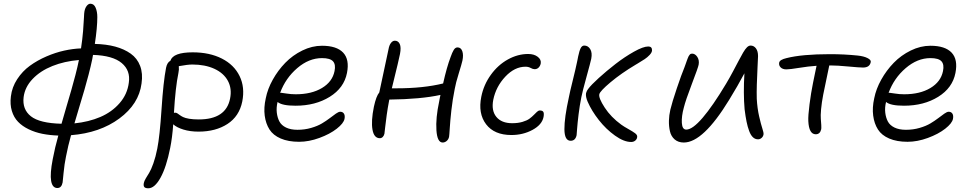

<svg xmlns="http://www.w3.org/2000/svg" viewBox="-20 -743 5179 1024"><path d="M286.1 259.8Q259.3 259.8 252.7 221.9Q246.1 184.1 261.2 106Q273.4 42 291 -20Q245.6 -21.5 206.3 -29.3Q167 -37.1 133.1 -53.5Q99.1 -69.8 76.4 -93.3Q53.7 -116.7 43.2 -151.4Q32.7 -186 38.1 -229Q43.9 -278.3 71.8 -320.8Q99.6 -363.3 139.2 -392.1Q178.7 -420.9 227.3 -441.9Q275.9 -462.9 322.5 -473.1Q369.1 -483.4 412.1 -484.9Q419.4 -532.7 423.1 -577.4Q426.8 -622.1 427.7 -648.2Q428.7 -674.3 430.2 -681.2Q433.6 -700.2 442.6 -711.7Q451.7 -723.1 461.9 -723.1Q481 -723.1 490 -701.9Q499 -680.7 499 -651.9Q499 -595.7 485.8 -508.8Q546.9 -507.3 594.7 -494.4Q642.6 -481.4 677.2 -456.8Q711.9 -432.1 727.3 -391.6Q742.7 -351.1 734.9 -297.9Q720.7 -188 616.7 -111.1Q512.7 -34.2 358.9 -22Q343.3 33.2 332 91.8Q323.7 130.9 319.1 179Q314.5 227.1 314 230Q308.1 259.8 286.1 259.8ZM472.2 -428.2Q464.8 -392.1 452.4 -344.5Q439.9 -296.9 430.4 -264.4Q420.9 -231.9 402.3 -170.2Q383.8 -108.4 377 -85Q453.6 -92.8 515.1 -119.1Q576.7 -145.5 617.9 -192.9Q659.2 -240.2 667 -301.8Q676.8 -366.7 629.2 -406.7Q581.5 -446.8 476.1 -450.2Q475.6 -446.8 474.1 -439.2Q472.7 -431.6 472.2 -428.2ZM106 -225.1Q98.1 -159.7 144.8 -122.8Q191.4 -85.9 308.1 -83Q316.9 -113.8 333.5 -170.9Q350.1 -228 360.4 -262.9Q370.6 -297.9 382.3 -343Q394 -388.2 400.9 -422.9Q323.7 -416.5 259.5 -390.9Q195.3 -365.2 154.1 -322Q112.8 -278.8 106 -225.1Z M771 261.2Q755.9 261.2 750 254.9Q744.1 248.5 747.1 232.9Q749 222.7 757.6 208.3Q766.1 193.8 775.9 178.2Q785.6 162.6 797.9 128.4Q810.1 94.2 818.8 49.8Q832 -16.1 841.6 -161.6Q851.1 -307.1 865.7 -381.8Q871.6 -410.2 888.7 -418.9Q902.8 -463.9 1007.8 -463.9Q1097.7 -463.9 1163.1 -430.7Q1228.5 -397.5 1257.8 -337.4Q1287.1 -277.3 1272 -201.2Q1255.9 -122.6 1193.1 -81.8Q1130.4 -41 1039.1 -41Q994.1 -41 958.3 -52Q922.4 -63 903.8 -80.1Q898.9 -9.3 887.7 45.9Q867.2 148.9 835.9 205.1Q804.7 261.2 771 261.2ZM914.1 -142.1Q920.4 -142.1 926 -138.4Q931.6 -134.8 938.7 -129.4Q945.8 -124 956.5 -118.7Q967.3 -113.3 988.8 -109.6Q1010.3 -106 1040 -106Q1185.1 -106 1207 -216.8Q1217.8 -270 1195.6 -311.5Q1173.3 -353 1123.5 -376Q1073.7 -398.9 1005.9 -398.9Q981 -398.9 933.6 -390.1Q935.5 -371.1 931.6 -354Q915.5 -276.4 907.7 -141.1Z M1575.2 13.2Q1517.6 13.2 1477.3 -4.2Q1437 -21.5 1417.2 -52.5Q1397.5 -83.5 1391.8 -126.2Q1386.2 -168.9 1397.5 -219.2Q1407.2 -268.6 1434.8 -318.1Q1462.4 -367.7 1501.5 -408Q1540.5 -448.2 1592.3 -473.6Q1644 -499 1697.3 -499Q1775.4 -499 1810.1 -462.4Q1844.7 -425.8 1830.6 -354Q1814.9 -273.9 1738.5 -226.6Q1662.1 -179.2 1556.2 -179.2Q1483.9 -179.2 1460.4 -199.2Q1453.1 -168.9 1456.3 -142.1Q1459.5 -115.2 1470.2 -95Q1481 -74.7 1505.6 -62.7Q1530.3 -50.8 1566.4 -50.8Q1605 -50.8 1639.4 -60.8Q1673.8 -70.8 1697 -84.7Q1720.2 -98.6 1738.8 -112.8Q1757.3 -127 1771.5 -137Q1785.6 -147 1794.4 -147Q1808.1 -147 1814.5 -136.7Q1820.8 -126.5 1817.4 -108.9Q1812.5 -85 1775.9 -56.4Q1739.3 -27.8 1683.3 -7.3Q1627.4 13.2 1575.2 13.2ZM1480.5 -248Q1484.4 -248 1508.1 -244.1Q1531.7 -240.2 1557.1 -240.2Q1641.6 -240.2 1697.3 -273.7Q1752.9 -307.1 1764.2 -363.8Q1771.5 -398.9 1756.1 -416Q1740.7 -433.1 1697.3 -433.1Q1627.4 -433.1 1565.2 -379.6Q1502.9 -326.2 1474.1 -248Z M2005.9 -5.9Q1974.6 -5.9 1966.6 -51.5Q1958.5 -97.2 1974.1 -173.8Q1986.3 -230.5 2002.9 -250Q2036.6 -404.3 2052.2 -481Q2055.7 -501.5 2064.9 -513.7Q2074.2 -525.9 2085.9 -525.9Q2104 -525.9 2112.1 -508.1Q2120.1 -490.2 2113.3 -455.1Q2109.9 -435.1 2069.8 -272H2095.2Q2238.3 -272 2343.3 -297.9Q2362.8 -385.3 2383.3 -439Q2391.6 -462.9 2399.9 -476.6Q2408.2 -490.2 2419.9 -490.2Q2438.5 -490.2 2445.6 -470Q2452.6 -449.7 2446.3 -419.9Q2442.4 -401.9 2426.5 -350.8Q2410.6 -299.8 2405.3 -269Q2393.6 -211.4 2387.2 -154.1Q2380.9 -96.7 2378.7 -58.8Q2376.5 -21 2375 -13.2Q2372.1 0.5 2362.3 8.8Q2352.5 17.1 2340.8 17.1Q2312 17.1 2307.6 -48.1Q2303.2 -113.3 2322.3 -202.1Q2323.2 -209 2325.7 -220.5Q2328.1 -231.9 2329.1 -236.8Q2225.1 -213.9 2056.2 -211.9Q2056.2 -210.9 2055.7 -209Q2055.2 -207 2055.2 -206.1Q2047.9 -168.5 2042.5 -129.9Q2037.1 -91.3 2034.2 -64Q2031.2 -36.6 2030.3 -29.8Q2027.8 -19 2021.2 -12.5Q2014.6 -5.9 2005.9 -5.9Z M2707.5 -22.9Q2616.2 -22.9 2572.5 -80.3Q2528.8 -137.7 2546.9 -227.1Q2559.6 -291 2597.7 -343.8Q2635.7 -396.5 2688.5 -425.8Q2741.2 -455.1 2796.9 -455.1Q2828.6 -455.1 2848.1 -439.9Q2867.7 -424.8 2863.8 -403.8Q2860.8 -390.6 2852.3 -382.3Q2843.8 -374 2831.5 -374Q2821.8 -374 2810.1 -380.6Q2798.3 -387.2 2782.7 -387.2Q2724.6 -387.2 2674.8 -334Q2625 -280.8 2610.8 -210.9Q2599.6 -153.3 2627.2 -119.6Q2654.8 -85.9 2711.9 -85.9Q2742.7 -85.9 2766.6 -93Q2790.5 -100.1 2804 -110.1Q2817.4 -120.1 2826.9 -129.9Q2836.4 -139.6 2844 -146.7Q2851.6 -153.8 2858.9 -153.8Q2873.5 -153.8 2877.9 -146Q2882.3 -138.2 2878.9 -119.1Q2870.6 -77.6 2820.1 -50.3Q2769.5 -22.9 2707.5 -22.9Z M3023.4 7.8Q2990.7 7.8 2990.2 -53.5Q2989.7 -114.7 3014.2 -225.1Q3019 -251 3034.7 -314Q3050.3 -377 3057.1 -410.2Q3058.1 -415 3060.3 -425.3Q3062.5 -435.5 3063.5 -441.9Q3069.8 -472.2 3076.9 -486.1Q3084 -500 3096.2 -500Q3116.2 -500 3127.9 -481Q3139.6 -461.9 3133.3 -429.2Q3128.9 -408.7 3107.9 -332.8Q3086.9 -256.8 3080.6 -225.1Q3071.3 -178.7 3065.7 -132.6Q3060.1 -86.4 3057.9 -56.2Q3055.7 -25.9 3055.2 -22Q3048.8 7.8 3023.4 7.8ZM3346.2 14.2Q3307.6 14.2 3260 -19.8Q3212.4 -53.7 3173.8 -102.8Q3135.3 -151.9 3114.3 -200.2Q3102.5 -227.1 3105.5 -246.1Q3109.4 -260.3 3117.2 -269Q3132.3 -289.6 3173.3 -326.9Q3214.4 -364.3 3262.9 -401.9Q3311.5 -439.5 3361.1 -467.3Q3410.6 -495.1 3437.5 -495.1Q3457.5 -495.1 3457.5 -475.1Q3457.5 -463.9 3445.1 -450.4Q3432.6 -437 3418.5 -427.7Q3404.3 -418.5 3380.9 -404.3Q3373.5 -399.9 3370.1 -397.9Q3292.5 -351.6 3236.1 -304.2Q3179.7 -256.8 3176.3 -240.2Q3171.9 -220.2 3205.1 -169.2Q3238.3 -118.2 3293.5 -78.1Q3307.6 -67.9 3331.3 -54.7Q3355 -41.5 3366.7 -32.7Q3378.4 -23.9 3378.4 -15.1Q3378.4 -2.4 3369.1 5.9Q3359.9 14.2 3346.2 14.2Z M3627 17.1Q3597.2 17.1 3578.1 0.5Q3559.1 -16.1 3553 -43Q3546.9 -69.8 3547.6 -99.1Q3548.3 -128.4 3555.2 -158.2Q3564.5 -197.3 3589.6 -271.7Q3614.7 -346.2 3630.4 -383.8Q3633.3 -391.6 3637 -402.1Q3640.6 -412.6 3642.8 -418.5Q3645 -424.3 3647.7 -431.6Q3650.4 -439 3652.6 -442.9Q3654.8 -446.8 3657.7 -450.4Q3660.6 -454.1 3663.8 -455.6Q3667 -457 3670.9 -457Q3687.5 -457 3699 -439.5Q3710.4 -421.9 3706.1 -397.9Q3703.6 -383.3 3669.9 -295.2Q3636.2 -207 3627 -168.9Q3614.3 -122.6 3616.5 -87.2Q3618.7 -51.8 3640.1 -51.8Q3673.3 -51.8 3727.5 -115Q3781.7 -178.2 3852.1 -295.9Q3870.6 -326.7 3889.6 -362.5Q3908.7 -398.4 3920.2 -420.4Q3931.6 -442.4 3943.1 -462.2Q3954.6 -481.9 3964.1 -491Q3973.6 -500 3982.9 -500Q4000.5 -500 4011.7 -485.1Q4022.9 -470.2 4022.9 -443.8Q4022.5 -428.7 4020 -380.6Q4017.6 -332.5 4016.4 -291.3Q4015.1 -250 4016.1 -215.8Q4019 -164.6 4028.8 -122.1Q4038.6 -79.6 4045.9 -57.6Q4053.2 -35.6 4052.2 -26.9Q4050.8 -15.6 4042.2 -7.8Q4033.7 0 4022.9 0Q4007.3 0 3995.6 -11Q3983.9 -22 3975.6 -44.2Q3967.3 -66.4 3961.7 -93.8Q3956.1 -121.1 3951.2 -160.2Q3943.8 -245.1 3950.2 -352.1Q3915 -285.6 3869.1 -210.9Q3730 17.1 3627 17.1Z M4330.6 -26.9Q4294.4 -26.9 4291 -97.2Q4289.6 -125 4297.4 -186.3Q4305.2 -247.6 4315.9 -299.8Q4320.8 -323.7 4326.9 -353.5Q4333 -383.3 4335 -392.1Q4291 -389.2 4241.9 -381.1Q4192.9 -373 4173.8 -373Q4153.8 -373 4143.3 -383.8Q4132.8 -394.5 4135.7 -409.2Q4138.7 -424.8 4174.8 -433.1Q4257.3 -454.1 4406.7 -454.1Q4483.4 -454.1 4553.7 -446.8Q4586.9 -443.4 4606.7 -433.3Q4626.5 -423.3 4624 -412.1Q4618.7 -382.8 4583 -382.8Q4562.5 -382.8 4503.9 -388.4Q4445.3 -394 4409.7 -394H4402.8Q4401.4 -388.2 4370.6 -238.8Q4362.3 -195.8 4359.1 -160.4Q4356 -125 4357.7 -108.9Q4359.4 -92.8 4360.1 -76.2Q4360.8 -59.6 4359.9 -54.2Q4354 -26.9 4330.6 -26.9Z M4820.3 13.2Q4762.7 13.2 4722.4 -4.2Q4682.1 -21.5 4662.4 -52.5Q4642.6 -83.5 4637 -126.2Q4631.3 -168.9 4642.6 -219.2Q4652.3 -268.6 4679.9 -318.1Q4707.5 -367.7 4746.6 -408Q4785.6 -448.2 4837.4 -473.6Q4889.2 -499 4942.4 -499Q5020.5 -499 5055.2 -462.4Q5089.8 -425.8 5075.7 -354Q5060.1 -273.9 4983.6 -226.6Q4907.2 -179.2 4801.3 -179.2Q4729 -179.2 4705.6 -199.2Q4698.2 -168.9 4701.4 -142.1Q4704.6 -115.2 4715.3 -95Q4726.1 -74.7 4750.7 -62.7Q4775.4 -50.8 4811.5 -50.8Q4850.1 -50.8 4884.5 -60.8Q4918.9 -70.8 4942.1 -84.7Q4965.3 -98.6 4983.9 -112.8Q5002.4 -127 5016.6 -137Q5030.8 -147 5039.6 -147Q5053.2 -147 5059.6 -136.7Q5065.9 -126.5 5062.5 -108.9Q5057.6 -85 5021 -56.4Q4984.4 -27.8 4928.5 -7.3Q4872.6 13.2 4820.3 13.2ZM4725.6 -248Q4729.5 -248 4753.2 -244.1Q4776.9 -240.2 4802.2 -240.2Q4886.7 -240.2 4942.4 -273.7Q4998 -307.1 5009.3 -363.8Q5016.6 -398.9 5001.2 -416Q4985.8 -433.1 4942.4 -433.1Q4872.6 -433.1 4810.3 -379.6Q4748 -326.2 4719.2 -248Z"/></svg>

Font: Shantell Sans Irregular
Style: Italic
Weight: 300
Italic angle: -11.31°
Designer: Stephen Nixon, Anya Danilova, Shantell Martin
Foundry: Arrow Type
Version: Version 1.006;[9816181b4]